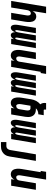

<svg xmlns="http://www.w3.org/2000/svg" viewBox="1505 -2280 990 4040"><g transform="rotate(90 2000.0 -260.0)"><path d="M0 0 121 -735H259L212 -450Q221 -466 233 -481Q245 -496 259.5 -507Q274 -518 291.5 -523Q309 -528 326 -528Q352 -528 375 -518Q398 -508 412.5 -489Q427 -470 434 -446.5Q441 -423 443 -398Q445 -373 443 -347Q441 -321 437 -295L388 0H250L302 -314Q304 -325 305 -335Q306 -345 305.5 -355.5Q305 -366 303.5 -376Q302 -386 297 -394.5Q292 -403 284 -408.5Q276 -414 265 -414Q252 -414 238.5 -408.5Q225 -403 216 -392.5Q207 -382 202 -369Q197 -356 194 -342L138 0Z M564 8Q547 8 533.5 -0.5Q520 -9 513 -23Q506 -37 503 -53Q500 -69 500 -85.5Q500 -102 501.5 -118.5Q503 -135 506 -152L567 -520H679L615 -133Q614 -126 613.5 -119Q613 -112 614 -105Q615 -98 618.5 -91.5Q622 -85 629 -85Q637 -85 641.5 -93Q646 -101 649.5 -108.5Q653 -116 655.5 -124Q658 -132 659.5 -139.5Q661 -147 663 -155Q665 -163 666 -171L724 -520H836L772 -133Q771 -126 770.5 -119Q770 -112 771 -105Q772 -98 775 -91.5Q778 -85 786 -85Q793 -85 798 -93Q803 -101 806.5 -108.5Q810 -116 812.5 -124Q815 -132 816.5 -139.5Q818 -147 820 -155Q822 -163 823 -171L881 -520H993L907 0H795L805 -61Q799 -48 791 -36Q783 -24 772 -13.5Q761 -3 747.5 2.5Q734 8 720 8Q704 8 690.5 -0.5Q677 -9 670 -22.5Q663 -36 660 -52Q657 -68 657 -84Q651 -68 643.5 -52.5Q636 -37 624 -23Q612 -9 596 -0.5Q580 8 564 8Z M1147 8Q1121 8 1098.5 -2Q1076 -12 1061.5 -31Q1047 -50 1040 -73.5Q1033 -97 1030.5 -122Q1028 -147 1030.5 -173Q1033 -199 1037 -225L1086 -520H1224L1172 -206Q1170 -195 1169 -185Q1168 -175 1168 -164.5Q1168 -154 1170 -144Q1172 -134 1176.5 -125.5Q1181 -117 1189 -111.5Q1197 -106 1208 -106Q1221 -106 1234.5 -111.5Q1248 -117 1257.5 -127.5Q1267 -138 1272 -151Q1277 -164 1279 -178L1371 -735H1535L1517 -621H1491L1388 0H1250L1261 -70Q1253 -54 1241 -39Q1229 -24 1214 -13Q1199 -2 1181.5 3Q1164 8 1147 8Z M1564 8Q1547 8 1533.5 -0.5Q1520 -9 1513 -23Q1506 -37 1503 -53Q1500 -69 1500 -85.5Q1500 -102 1501.5 -118.5Q1503 -135 1506 -152L1567 -520H1679L1615 -133Q1614 -126 1613.5 -119Q1613 -112 1614 -105Q1615 -98 1618.5 -91.5Q1622 -85 1629 -85Q1637 -85 1641.5 -93Q1646 -101 1649.5 -108.5Q1653 -116 1655.5 -124Q1658 -132 1659.5 -139.5Q1661 -147 1663 -155Q1665 -163 1666 -171L1724 -520H1836L1772 -133Q1771 -126 1770.5 -119Q1770 -112 1771 -105Q1772 -98 1775 -91.5Q1778 -85 1786 -85Q1793 -85 1798 -93Q1803 -101 1806.5 -108.5Q1810 -116 1812.5 -124Q1815 -132 1816.5 -139.5Q1818 -147 1820 -155Q1822 -163 1823 -171L1881 -520H1993L1907 0H1795L1805 -61Q1799 -48 1791 -36Q1783 -24 1772 -13.5Q1761 -3 1747.5 2.5Q1734 8 1720 8Q1704 8 1690.5 -0.5Q1677 -9 1670 -22.5Q1663 -36 1660 -52Q1657 -68 1657 -84Q1651 -68 1643.5 -52.5Q1636 -37 1624 -23Q1612 -9 1596 -0.5Q1580 8 1564 8Z M2147 8Q2121 8 2098.5 -2Q2076 -12 2061.5 -31Q2047 -50 2040 -73.5Q2033 -97 2030.5 -122Q2028 -147 2030.5 -173Q2033 -199 2037 -225L2069 -421Q2074 -448 2082 -474.5Q2090 -501 2103.5 -526Q2117 -551 2135 -573Q2153 -595 2175 -613Q2165 -625 2158.5 -639.5Q2152 -654 2148.5 -669.5Q2145 -685 2146 -701.5Q2147 -718 2149 -735H2287Q2286 -728 2285.5 -720.5Q2285 -713 2285 -706Q2285 -699 2287.5 -692Q2290 -685 2298 -685H2404L2385 -571Q2368 -571 2351 -568.5Q2334 -566 2317.5 -559.5Q2301 -553 2286 -543Q2271 -533 2259 -520H2280Q2308 -520 2334.5 -513.5Q2361 -507 2382.5 -492Q2404 -477 2417.5 -454.5Q2431 -432 2437 -406Q2443 -380 2442 -352Q2441 -324 2437 -295L2388 0H2250L2261 -70Q2253 -54 2241 -39Q2229 -24 2214 -13Q2199 -2 2181.5 3Q2164 8 2147 8ZM2208 -106Q2221 -106 2234.5 -111.5Q2248 -117 2257.5 -127.5Q2267 -138 2272 -151Q2277 -164 2279 -178L2302 -314Q2304 -329 2304.5 -344Q2305 -359 2301.5 -373Q2298 -387 2287 -396.5Q2276 -406 2261 -406H2205L2175 -225Q2173 -213 2171.5 -201Q2170 -189 2170 -177.5Q2170 -166 2171 -154.5Q2172 -143 2176 -132.5Q2180 -122 2188 -114Q2196 -106 2208 -106Z M2564 8Q2547 8 2533.5 -0.5Q2520 -9 2513 -23Q2506 -37 2503 -53Q2500 -69 2500 -85.5Q2500 -102 2501.5 -118.5Q2503 -135 2506 -152L2567 -520H2679L2615 -133Q2614 -126 2613.5 -119Q2613 -112 2614 -105Q2615 -98 2618.5 -91.5Q2622 -85 2629 -85Q2637 -85 2641.5 -93Q2646 -101 2649.5 -108.5Q2653 -116 2655.5 -124Q2658 -132 2659.5 -139.5Q2661 -147 2663 -155Q2665 -163 2666 -171L2724 -520H2836L2772 -133Q2771 -126 2770.5 -119Q2770 -112 2771 -105Q2772 -98 2775 -91.5Q2778 -85 2786 -85Q2793 -85 2798 -93Q2803 -101 2806.5 -108.5Q2810 -116 2812.5 -124Q2815 -132 2816.5 -139.5Q2818 -147 2820 -155Q2822 -163 2823 -171L2881 -520H2993L2907 0H2795L2805 -61Q2799 -48 2791 -36Q2783 -24 2772 -13.5Q2761 -3 2747.5 2.5Q2734 8 2720 8Q2704 8 2690.5 -0.5Q2677 -9 2670 -22.5Q2663 -36 2660 -52Q2657 -68 2657 -84Q2651 -68 2643.5 -52.5Q2636 -37 2624 -23Q2612 -9 2596 -0.5Q2580 8 2564 8Z M2970 215V101H3053Q3069 101 3085 94.5Q3101 88 3112.5 74.5Q3124 61 3130 45.5Q3136 30 3138 14L3227 -520H3365L3273 32Q3269 57 3260.5 82Q3252 107 3236.5 129Q3221 151 3199.5 168.5Q3178 186 3153.5 196.5Q3129 207 3103.5 211Q3078 215 3053 215Z M3647 8Q3621 8 3598.5 -2Q3576 -12 3561.5 -31Q3547 -50 3540 -73.5Q3533 -97 3530.5 -122Q3528 -147 3530.5 -173Q3533 -199 3537 -225L3603 -621H3577L3595 -735H3759L3672 -206Q3670 -195 3669 -185Q3668 -175 3668 -164.5Q3668 -154 3670 -144Q3672 -134 3676.5 -125.5Q3681 -117 3689 -111.5Q3697 -106 3708 -106Q3721 -106 3734.5 -111.5Q3748 -117 3757.5 -127.5Q3767 -138 3772 -151Q3777 -164 3779 -178L3836 -520H3974L3888 0H3750L3761 -70Q3753 -54 3741 -39Q3729 -24 3714 -13Q3699 -2 3681.5 3Q3664 8 3647 8Z"/></g></svg>

Font: Iosevka Term Curly Hv Obl
Style: Regular
Weight: 900
Italic angle: -9°
Designer: Belleve Invis
Foundry: Belleve Invis
Version: Version 32.3.0